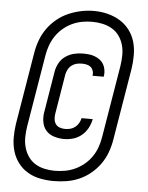

<svg xmlns="http://www.w3.org/2000/svg" viewBox="-57 -806 714 929"><g transform="rotate(5 300.0 -341.5)"><path d="M271 -130Q246 -130 222 -137.5Q198 -145 183 -162.5Q168 -180 164 -205Q160 -230 165 -255L197 -449Q200 -470 211 -491Q222 -512 241 -525.5Q260 -539 282 -544.5Q304 -550 326 -550Q341 -550 355.5 -548.5Q370 -547 383.5 -542Q397 -537 408.5 -528.5Q420 -520 427 -508Q434 -496 436.5 -481Q439 -466 437 -452Q436 -450 436 -449Q436 -448 436 -447H381Q381 -447 381.5 -448Q382 -449 382 -449Q384 -461 380 -472Q376 -483 368 -489.5Q360 -496 349 -498.5Q338 -501 326 -501Q313 -501 300 -498Q287 -495 276 -486.5Q265 -478 258.5 -465.5Q252 -453 250 -441L218 -247Q216 -234 217.5 -221Q219 -208 226 -198Q233 -188 245.5 -183.5Q258 -179 271 -179Q284 -179 296.5 -182Q309 -185 320 -193.5Q331 -202 337.5 -213.5Q344 -225 347 -238H401Q397 -216 386 -195Q375 -174 356.5 -158.5Q338 -143 315.5 -136.5Q293 -130 271 -130ZM238 77Q205 77 172 70.5Q139 64 111.5 47.5Q84 31 65 5.5Q46 -20 37 -51Q28 -82 28 -116Q28 -150 33 -183L91 -532Q96 -563 107 -593.5Q118 -624 137 -651Q156 -678 182 -699.5Q208 -721 238 -734Q268 -747 299 -753.5Q330 -760 362 -760Q396 -760 428 -752Q460 -744 487.5 -727.5Q515 -711 534.5 -685.5Q554 -660 563 -629Q572 -598 572 -564Q572 -530 567 -497L509 -148Q504 -117 493 -86.5Q482 -56 463 -29Q444 -2 418 19.5Q392 41 362 54Q332 67 300.5 72Q269 77 238 77ZM239 27Q264 27 289.5 22.5Q315 18 338.5 7Q362 -4 382.5 -21Q403 -38 418 -60Q433 -82 441.5 -106.5Q450 -131 454 -156L512 -505Q516 -531 516.5 -557Q517 -583 510.5 -607Q504 -631 490 -651Q476 -671 455 -683.5Q434 -696 409 -701.5Q384 -707 358 -707Q333 -707 308.5 -702.5Q284 -698 260.5 -687Q237 -676 216.5 -658.5Q196 -641 181.5 -619Q167 -597 158.5 -573Q150 -549 146 -524L88 -175Q84 -150 83.5 -124Q83 -98 89.5 -74Q96 -50 109.5 -30Q123 -10 143.5 3Q164 16 189 21.5Q214 27 239 27Z"/></g></svg>

Font: Iosevka Curly LtExObl
Style: Regular
Weight: 300
Width: 7
Italic angle: -9°
Monospace: yes
Designer: Belleve Invis
Foundry: Belleve Invis
Version: Version 11.1.0; ttfautohint (v1.8.3)